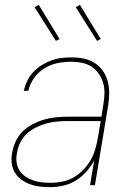

<svg xmlns="http://www.w3.org/2000/svg" viewBox="-20 -765 540 793"><path d="M187 8Q165 8 144 5.5Q123 3 104 -4Q85 -11 68.5 -23Q52 -35 41.5 -52Q31 -69 28.5 -90.5Q26 -112 30 -133Q34 -157 44.5 -180.5Q55 -204 73.5 -222Q92 -240 115 -252Q138 -264 162 -271Q186 -278 210.5 -280.5Q235 -283 259 -283H399L407 -334Q411 -357 411.5 -379.5Q412 -402 406 -422.5Q400 -443 388 -460.5Q376 -478 358.5 -489.5Q341 -501 319 -505.5Q297 -510 275 -510Q247 -510 218.5 -504.5Q190 -499 164.5 -483.5Q139 -468 121 -443Q103 -418 97 -390H78Q83 -411 92.5 -431Q102 -451 117.5 -467.5Q133 -484 152.5 -496Q172 -508 192.5 -515.5Q213 -523 234 -525.5Q255 -528 276 -528Q302 -528 326 -523Q350 -518 370 -505.5Q390 -493 404 -473.5Q418 -454 424.5 -430.5Q431 -407 431 -382Q431 -357 427 -331L372 0H352L369 -103Q356 -78 336.5 -56Q317 -34 292.5 -19Q268 -4 240.5 2Q213 8 187 8ZM190 -10Q214 -10 238 -15Q262 -20 283.5 -32Q305 -44 323 -62.5Q341 -81 353.5 -102.5Q366 -124 373 -147.5Q380 -171 384 -194L396 -265H259Q237 -265 215 -263Q193 -261 171.5 -255Q150 -249 128.5 -238.5Q107 -228 90 -212Q73 -196 63 -175Q53 -154 50 -132Q46 -113 48.5 -94.5Q51 -76 60.5 -61Q70 -46 85 -36Q100 -26 117 -20Q134 -14 152.5 -12Q171 -10 190 -10ZM381 -596 293 -735 310 -745 396 -604ZM211 -596 123 -735 140 -745 226 -604Z"/></svg>

Font: Iosevka Term Curly Th Obl
Style: Regular
Weight: 100
Italic angle: -9°
Designer: Belleve Invis
Foundry: Belleve Invis
Version: Version 32.3.0